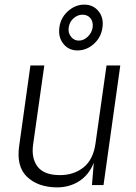

<svg xmlns="http://www.w3.org/2000/svg" viewBox="-20 -800 588 830"><path d="M224.5 10Q144 9 97 -35.5Q50 -80 63 -170L111.5 -517H171.5L123 -174Q115 -115 143 -79Q171 -43 239 -43Q300 -43 341.8 -77Q383.5 -111 393 -181L440.5 -517H500L427.5 0H377.5L385.5 -96.5Q365 -44.5 322.5 -17Q280 10.5 224.5 10ZM315 -582Q276.5 -582 253.5 -611.2Q230.5 -640.5 237 -683.5Q242.5 -723.5 274 -751.8Q305.5 -780 344 -780Q383 -780 406 -751.5Q429 -723 423 -681.5Q417.5 -639 386 -610.5Q354.5 -582 315 -582ZM320.5 -624.5Q342 -624.5 359.5 -641.5Q377 -658.5 380.5 -681Q383.5 -706 371 -721.2Q358.5 -736.5 336.5 -736.5Q316 -736.5 298.2 -721.2Q280.5 -706 277 -681Q273.5 -658.5 286.8 -641.5Q300 -624.5 320.5 -624.5Z"/></svg>

Font: Public Sans ExtraLight
Style: Italic
Weight: 200
Italic angle: -8°
Designer: The Public Sans project authors (U.S. Web Design System). Libre Franklin designed by Pablo Impallari and Rodrigo Fuenzal
Version: Version 1.007; ttfautohint (v1.8.1) -l 8 -r 50 -G 200 -x 14 